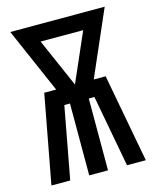

<svg xmlns="http://www.w3.org/2000/svg" viewBox="-111 -812 722 888"><g transform="rotate(-15 250.0 -367.5)"><path d="M24 0 103 -423H160L24 -735H476L340 -423H397L476 0H386L322 -344H295V0H205V-344H178L114 0ZM250 -423 352 -656H148Z"/></g></svg>

Font: Iosevka Curly Semibold
Style: Regular
Weight: 600
Monospace: yes
Designer: Belleve Invis
Foundry: Belleve Invis
Version: Version 22.1.2; ttfautohint (v1.8.4)